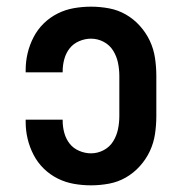

<svg xmlns="http://www.w3.org/2000/svg" viewBox="-20 -548 540 576"><path d="M253 8Q227 8 201.5 3.5Q176 -1 153 -12.5Q130 -24 111.5 -42Q93 -60 81 -83Q69 -106 63 -131Q57 -156 57 -182V-189H168V-186Q168 -167 173 -149Q178 -131 189 -117Q200 -103 217.5 -95.5Q235 -88 253 -88Q273 -88 291 -97.5Q309 -107 319.5 -124Q330 -141 334 -160.5Q338 -180 338 -200V-320Q338 -340 334 -359.5Q330 -379 319.5 -396Q309 -413 291 -422.5Q273 -432 253 -432Q235 -432 217.5 -424.5Q200 -417 189 -403Q178 -389 173 -371Q168 -353 168 -334V-331H57V-338Q57 -364 63 -389Q69 -414 81 -437Q93 -460 111.5 -478Q130 -496 153 -507.5Q176 -519 201.5 -523.5Q227 -528 253 -528Q280 -528 307 -523Q334 -518 357.5 -504.5Q381 -491 399.5 -470.5Q418 -450 429.5 -425.5Q441 -401 445 -374Q449 -347 449 -320V-200Q449 -173 445 -146Q441 -119 429.5 -94.5Q418 -70 399.5 -49.5Q381 -29 357.5 -15.5Q334 -2 307 3Q280 8 253 8Z"/></svg>

Font: Iosevka Term
Style: Bold
Weight: 700
Monospace: yes
Designer: Belleve Invis
Foundry: Belleve Invis
Version: Version 30.0.1